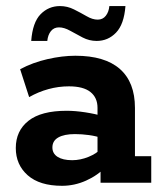

<svg xmlns="http://www.w3.org/2000/svg" viewBox="-20 -590 524 620"><path d="M180.3 10Q108 10 69.5 -24Q31 -58 31 -112Q31 -167.5 71.9 -199.9Q112.8 -232.3 195.3 -232.3Q222.8 -232.3 255.3 -227.3Q287.8 -222.3 312.4 -214.8L294.9 -203V-241.6Q294.9 -274.8 271.9 -293Q249 -311.2 202.6 -311.2Q169.1 -311.2 136.5 -302.3Q103.9 -293.4 74.1 -276.4L45 -366.5Q85.8 -388.3 133.4 -399.1Q181 -410 223.4 -410Q318.5 -410 367.2 -367.2Q415.8 -324.4 415.8 -241.4V-85.5H468.4V0H304.7V-65.8L322.8 -52.2Q295.5 -23.5 258 -6.8Q220.6 10 180.3 10ZM213.1 -72.7Q239.5 -72.7 266 -83.5Q292.5 -94.4 306.2 -109.8L294.9 -78V-171.2L312.2 -143.2Q290.3 -150.7 267.3 -153.8Q244.3 -157 222.1 -157Q187.2 -157 168.2 -146.1Q149.2 -135.3 149.2 -113.8Q149.2 -94.1 166.1 -83.4Q183 -72.7 213.1 -72.7ZM292.1 -457.8Q268.3 -457.8 246.9 -468.9Q225.5 -480 206.4 -490.8Q187.2 -501.6 170.5 -501.6Q154 -501.6 144.4 -489.5Q134.7 -477.5 132.7 -457.8H80.8Q85.3 -517.8 111.1 -544.1Q136.9 -570.4 173.7 -570.4Q197.5 -570.4 218.9 -559.6Q240.3 -548.9 259.5 -537.8Q278.6 -526.6 295.4 -526.6Q311.9 -526.6 321.6 -539Q331.4 -551.4 333.1 -570.4H385.1Q380.6 -511.4 354.7 -484.6Q328.9 -457.8 292.1 -457.8Z"/></svg>

Font: Rokkitt SemiBold
Style: Regular
Weight: 600
Designer: Vernon Adams
Foundry: Vernon Adams
Version: Version 3.103